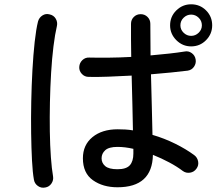

<svg xmlns="http://www.w3.org/2000/svg" viewBox="-20 -846 1040 894"><path d="M527 26Q459 26 412.5 -7Q366 -40 366 -109Q366 -171 410.5 -207.5Q455 -244 528 -244Q546 -244 563.5 -243Q581 -242 599 -239Q598 -292 596.5 -358.5Q595 -425 593 -494Q537 -491 484.5 -489Q432 -487 393 -488Q374 -488 361 -502Q348 -516 349 -534Q350 -553 363.5 -566Q377 -579 396 -578Q435 -577 486 -577.5Q537 -578 591 -581Q590 -623 590 -662.5Q590 -702 590 -735Q590 -754 603 -767Q616 -780 635 -780Q654 -780 667 -767Q680 -754 680 -735Q680 -699 680.5 -662Q681 -625 681 -588Q727 -592 767.5 -596.5Q808 -601 839 -606Q857 -610 872.5 -599Q888 -588 891 -569Q894 -551 883.5 -535.5Q873 -520 854 -517Q821 -513 777 -508.5Q733 -504 683 -500Q685 -419 687 -345Q689 -271 690 -218Q745 -202 795.5 -177Q846 -152 884 -124Q899 -113 902.5 -94.5Q906 -76 895 -61Q884 -45 865 -42Q846 -39 831 -50Q805 -70 768.5 -89.5Q732 -109 692 -125Q689 26 527 26ZM191 27Q172 31 156.5 20Q141 9 138 -9Q132 -42 129 -98.5Q126 -155 125 -225.5Q124 -296 125.5 -372Q127 -448 131 -520Q135 -592 141.5 -651Q148 -710 157 -746Q162 -764 177.5 -774Q193 -784 211 -779Q230 -775 239.5 -759Q249 -743 245 -725Q236 -687 229 -630.5Q222 -574 218 -507Q214 -440 212.5 -370Q211 -300 212 -234Q213 -168 217 -113.5Q221 -59 227 -25Q230 -7 219.5 8.5Q209 24 191 27ZM870 -630Q830 -630 801 -659Q772 -688 772 -728Q772 -769 801 -797.5Q830 -826 870 -826Q911 -826 939.5 -797.5Q968 -769 968 -728Q968 -688 939.5 -659Q911 -630 870 -630ZM527 -58Q568 -58 584.5 -76.5Q601 -95 601 -131V-153Q562 -162 527 -162Q487 -162 470 -146.5Q453 -131 453 -109Q453 -87 470 -72.5Q487 -58 527 -58ZM870 -679Q890 -679 905 -693.5Q920 -708 920 -728Q920 -749 905 -763.5Q890 -778 870 -778Q850 -778 835 -763.5Q820 -749 820 -728Q820 -708 835 -693.5Q850 -679 870 -679Z"/></svg>

Font: Zen Maru Gothic Medium
Style: Regular
Weight: 500
Designer: Yoshimichi Ohira
Foundry: Positype
Version: Version 1.001